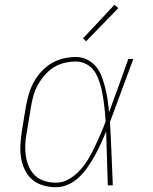

<svg xmlns="http://www.w3.org/2000/svg" viewBox="-20 -777 640 805"><path d="M215 8Q188 8 161.5 0.5Q135 -7 115.5 -23.5Q96 -40 84.5 -64Q73 -88 68.5 -114Q64 -140 65.5 -168Q67 -196 71 -223L89 -333Q94 -359 101.5 -384.5Q109 -410 122 -433.5Q135 -457 154 -477.5Q173 -498 196.5 -512Q220 -526 246 -532Q272 -538 298 -538Q324 -538 346.5 -526.5Q369 -515 384 -496Q399 -477 407.5 -453.5Q416 -430 422 -405.5Q428 -381 431.5 -356Q435 -331 437 -306Q458 -362 478 -418Q498 -474 518 -530H539Q514 -464 490 -397.5Q466 -331 441 -265Q445 -199 447.5 -132.5Q450 -66 453 0H432Q430 -57 428.5 -113.5Q427 -170 425 -226Q415 -201 403.5 -176Q392 -151 378.5 -126.5Q365 -102 349 -78.5Q333 -55 313 -35.5Q293 -16 267.5 -4Q242 8 215 8ZM215 -11Q243 -11 269 -26Q295 -41 315 -63Q335 -85 350 -110Q365 -135 377.5 -161.5Q390 -188 401.5 -214.5Q413 -241 423 -268Q422 -288 420 -307.5Q418 -327 415.5 -346.5Q413 -366 409.5 -385Q406 -404 400.5 -422.5Q395 -441 387 -458.5Q379 -476 366.5 -489.5Q354 -503 336 -511Q318 -519 298 -519Q275 -519 251 -513.5Q227 -508 206 -495Q185 -482 168 -462.5Q151 -443 139 -421.5Q127 -400 120.5 -377Q114 -354 110 -330L92 -220Q87 -196 86 -171Q85 -146 88.5 -122.5Q92 -99 101.5 -77.5Q111 -56 127.5 -40.5Q144 -25 167.5 -18Q191 -11 215 -11ZM341 -604 328 -616 460 -757 476 -743Z"/></svg>

Font: Iosevka Curly Slab ThEx
Style: Italic
Weight: 100
Width: 7
Italic angle: -9°
Monospace: yes
Designer: Belleve Invis
Foundry: Belleve Invis
Version: Version 11.1.0; ttfautohint (v1.8.3)